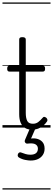

<svg xmlns="http://www.w3.org/2000/svg" viewBox="-20 -1030 428 1550"><path d="M240 17Q205 17 181.5 2.5Q158 -12 146.5 -40Q135 -68 135 -107V-452H57Q47 -452 42.5 -457.5Q38 -463 38 -475Q38 -488 42.5 -494Q47 -500 57 -500H135V-711Q135 -721 141 -725.5Q147 -730 160 -730Q174 -730 181 -725.5Q188 -721 188 -711V-500H324Q335 -500 339.5 -494Q344 -488 344 -475Q344 -463 339.5 -457.5Q335 -452 324 -452H188V-119Q188 -78 199.5 -54.5Q211 -31 246 -31Q271 -31 289 -45Q307 -59 324 -79Q331 -88 338.5 -86.5Q346 -85 354 -79Q361 -72 362.5 -64.5Q364 -57 360 -50Q346 -29 327.5 -14Q309 1 287 9Q265 17 240 17ZM227 266Q211 266 184 261Q157 256 132 241Q124 235 123 227.5Q122 220 126 211Q131 203 137.5 200.5Q144 198 153 202Q168 208 186.5 213.5Q205 219 225 219Q255 219 270.5 206.5Q286 194 286 170Q286 147 267 135.5Q248 124 206 129Q198 130 193 128.5Q188 127 184 122Q179 115 179.5 109Q180 103 184 94L226 -4H271L222 108L205 94Q242 83 272.5 89Q303 95 321.5 115Q340 135 340 170Q340 199 326 220.5Q312 242 287 254Q262 266 227 266ZM0 490H388V500H0ZM0 -20H388V0H0ZM0 -505H388V-500H0ZM0 -1010H388V-1000H0Z"/></svg>

Font: Playwrite ES Guides
Style: Regular
Weight: 400
Designer: Veronika Burian, José Scaglione
Foundry: TypeTogether
Version: Version 1.003